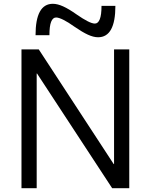

<svg xmlns="http://www.w3.org/2000/svg" viewBox="-20 -990 793 1010"><path d="M93 0V-730H184L578 -127H580V-730H660V0H570L175 -603H173V0ZM496 -794Q472 -794 442.5 -807.5Q413 -821 371 -850Q339 -873 314 -885.5Q289 -898 275 -898Q258 -898 249 -875.5Q240 -853 240 -805H167Q167 -970 258 -970Q282 -970 312 -956.5Q342 -943 383 -914Q416 -891 440.5 -878.5Q465 -866 479 -866Q496 -866 505 -889Q514 -912 514 -959H587Q587 -794 496 -794Z"/></svg>

Font: M PLUS 1 Thin
Style: Regular
Weight: 400
Version: Version 1.001